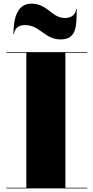

<svg xmlns="http://www.w3.org/2000/svg" viewBox="-20 -1037 514 1057"><path d="M117.5 -899C200 -899 226 -820 313 -820C402 -820 402 -892 402 -987H398.5C398.5 -965 380.5 -938 338.5 -938C263 -938 243 -1017 153 -1017C74 -1017 54 -935 54 -850H57.5C57.5 -872 75.5 -899 117.5 -899ZM15 -3.5V0H460V-3.5H340V-746.5H460V-750H15V-746.5H125V-3.5Z"/></svg>

Font: Bodoni* 48pt Fatface
Style: Regular
Weight: 900
Version: Version 2.3